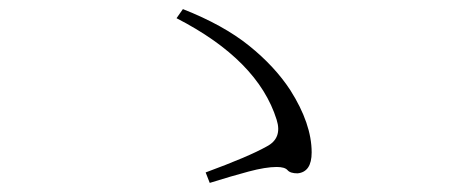

<svg xmlns="http://www.w3.org/2000/svg" viewBox="-20 -559 1040 422"><path d="M432 -180Q527 -215 566 -237Q601 -255 588 -296Q547 -427 368 -519L382 -539Q471 -504 527.5 -458.5Q584 -413 618 -361Q665 -287 665 -224Q665 -181 634 -178Q618 -178 612 -185Q606 -192 588 -192Q564 -192 526.5 -182Q489 -172 441 -157Z"/></svg>

Font: Minh Nguyen ExtraLight
Style: Regular
Weight: 250
Designer: Ryoko NISHIZUKA 西塚涼子 (kana & ideographs); Frank Grießhammer (Latin, Greek & Cyrillic); Wenlong ZHANG 张文龙 (bopomofo); San
Foundry: Adobe
Version: Version 1.100;July 7, 2023;FontCreator 14.0.0.2814 64-bit